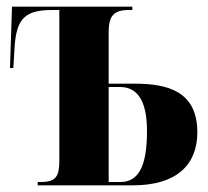

<svg xmlns="http://www.w3.org/2000/svg" viewBox="-20 -556 625 576"><path d="M93 0H379C509 0 572 -61 572 -159C572 -281 485 -305 384 -305H306V-459C306 -506 319 -526 366 -526H377V-536H16L10 -352H20L24 -418C30 -502 57 -526 137 -526H158V-74C158 -27 148 -10 102 -10H93ZM306 -10V-295H340C388 -295 421 -260 421 -163C421 -54 394 -10 341 -10Z"/></svg>

Font: Noto Serif Display Condensed Extra
Style: Regular
Weight: 800
Width: 3
Designer: Monotype Design Team
Foundry: Monotype Imaging Inc.
Version: Version 1.900